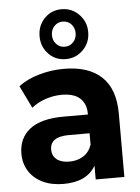

<svg xmlns="http://www.w3.org/2000/svg" viewBox="-61 -974 752 1031"><g transform="rotate(-5 314.5 -459.0)"><path d="M180 -792.2Q180 -848.9 217.2 -887.8Q254.4 -926.7 310 -926.7Q365.6 -926.7 403.9 -887.2Q442.2 -847.8 442.2 -792.2Q442.2 -735.6 403.9 -696.7Q365.6 -657.8 310 -657.8Q254.4 -657.8 217.2 -696.7Q180 -735.6 180 -792.2ZM246.7 -792.2Q246.7 -763.3 265 -743.9Q283.3 -724.4 310 -724.4Q337.8 -724.4 356.1 -743.9Q374.4 -763.3 374.4 -792.2Q374.4 -821.1 356.1 -840.6Q337.8 -860 310 -860Q283.3 -860 265 -840.6Q246.7 -821.1 246.7 -792.2ZM567.8 -341.1V0H413.3V-74.4Q365.6 8.9 240 8.9Q174.4 8.9 126.7 -14.4Q78.9 -37.8 53.3 -78.9Q27.8 -120 27.8 -172.2Q27.8 -255.6 87.8 -303.3Q147.8 -351.1 272.2 -351.1H402.2Q402.2 -374.4 397.8 -391.1Q375.6 -468.9 272.2 -468.9Q226.7 -468.9 182.8 -453.9Q138.9 -438.9 107.8 -413.3L48.9 -534.4Q94.4 -568.9 160 -587.8Q225.6 -606.7 294.4 -606.7Q426.7 -606.7 497.2 -540.6Q567.8 -474.4 567.8 -341.1ZM402.2 -188.9V-250H290Q188.9 -250 188.9 -180Q188.9 -146.7 213.3 -127.2Q237.8 -107.8 281.1 -107.8Q324.4 -107.8 356.7 -128.3Q388.9 -148.9 402.2 -188.9Z"/></g></svg>

Font: Paperlogy 8 ExtraBold
Style: Regular
Weight: 800
Designer: redesigned by Lee Juim, glyphs from Gmarket Sans & Montserrat
Foundry: PT&
Version: Version 1.001